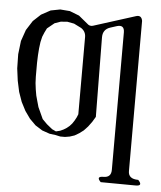

<svg xmlns="http://www.w3.org/2000/svg" viewBox="-48 -534 596 711"><g transform="rotate(5 250.0 -179.0)"><path d="M352.5 132.8Q332 112.3 361.3 112.3Q389.6 112.3 389.6 84V-426.8Q389.6 -456.1 362.3 -448.2L337.9 -440.4Q310.5 -431.6 310.5 -402.3L313.5 -106.4L301.8 -86.9L288.1 -68.4L273.4 -52.7L257.8 -41L241.2 -31.2L223.6 -25.4L206.1 -22.5H188.5L170.9 -26.4L148.4 -29.3L120.1 -39.1L93.8 -55.7L71.3 -78.1L51.8 -105.5L35.2 -137.7L22.5 -173.8L13.7 -214.8L7.8 -259.8L6.8 -312.5L12.7 -362.3L27.3 -404.3L49.8 -439.5L78.1 -465.8L112.3 -484.4L147.5 -491.2L183.6 -488.3L218.8 -474.6L252 -447.3Q260.7 -438.5 272.5 -441.4L429.7 -491.2Q449.2 -497.1 453.1 -475.6V83Q453.1 112.3 490.2 112.3Q510.7 133.8 482.4 133.8ZM153.3 -446.3 130.9 -438.5 104.5 -417 96.7 -401.4 89.8 -384.8 85 -364.3 82 -340.8 80.1 -315.4 79.1 -287.1V-260.7V-235.4L80.1 -211.9L83 -188.5L86.9 -166L92.8 -144.5L98.6 -124L118.2 -81.1L135.7 -63.5L156.2 -46.9L170.9 -40L186.5 -43.9L199.2 -49.8L210 -56.6L219.7 -64.5L228.5 -74.2L236.3 -85.9L243.2 -98.6L248 -110.4V-397.5Q248 -418 230.5 -429.7L203.1 -443.4L177.7 -448.2Z"/></g></svg>

Font: B2 Hana
Style: Regular
Weight: 500
Version: 2020-08-05; (max)